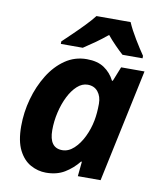

<svg xmlns="http://www.w3.org/2000/svg" viewBox="-86 -835 766 914"><g transform="rotate(10 297.0 -378.0)"><path d="M198 10Q159 10 123.5 -9.5Q88 -29 66 -72.5Q44 -116 44 -188Q44 -255 62 -320Q80 -385 113 -438.5Q146 -492 192.5 -524Q239 -556 297 -556Q349 -556 381.5 -534Q414 -512 432 -476H436L464 -546H577L461 0H351L358 -71H354Q325 -35 287.5 -12.5Q250 10 198 10ZM256 -109Q286 -109 312 -133Q338 -157 356.5 -195Q375 -233 383 -275Q390 -311 390 -357Q390 -392 372 -414.5Q354 -437 322 -437Q295 -437 271.5 -415.5Q248 -394 230.5 -359Q213 -324 203 -281Q193 -238 193 -195Q193 -109 256 -109ZM162 -606V-618Q182 -637 209 -663Q236 -689 262.5 -716.5Q289 -744 306 -766H471Q486 -731 511.5 -689Q537 -647 557 -618V-606H460Q443 -621 420.5 -644Q398 -667 381 -688Q352 -664 324.5 -644.5Q297 -625 268 -606Z"/></g></svg>

Font: Noto IKEA Latin
Style: Bold Italic
Weight: 700
Italic angle: -12°
Designer: Monotype Design Team
Foundry: Monotype Imaging Inc.
Version: Version 1.0